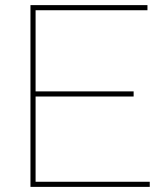

<svg xmlns="http://www.w3.org/2000/svg" viewBox="-20 -730 657 750"><path d="M565 -20V0H99V-710H556V-690H119V-373H502V-353H119V-20Z"/></svg>

Font: Raleway Thin
Style: Regular
Weight: 100
Designer: Matt McInerney, Pablo Impallari, Rodrigo Fuenzalida
Foundry: Matt McInerney, Pablo Impallari, Rodrigo Fuenzalida
Version: Version 4.026